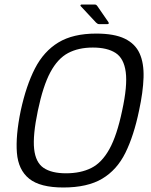

<svg xmlns="http://www.w3.org/2000/svg" viewBox="-20 -826 668 852"><path d="M72 -335Q96 -446 135 -522Q174 -598 239 -637.5Q304 -677 407 -677Q487 -677 533.5 -654.5Q580 -632 599.5 -589Q619 -546 617 -482Q615 -418 597 -335Q574 -224 536.5 -148Q499 -72 433.5 -33Q368 6 261 6Q158 6 109.5 -33Q61 -72 55 -148Q49 -224 72 -335ZM148 -335Q125 -225 131.5 -165Q138 -105 173.5 -81Q209 -57 273 -57Q338 -57 385 -80.5Q432 -104 465.5 -164.5Q499 -225 522 -335Q546 -445 538 -506Q530 -567 493 -591Q456 -615 392 -615Q328 -615 282 -590.5Q236 -566 203.5 -505.5Q171 -445 148 -335ZM419 -719Q415 -719 412.5 -721Q410 -723 406 -726L338 -799Q336 -801 337.5 -803.5Q339 -806 342 -806H399Q404 -806 406.5 -804.5Q409 -803 412 -799L461 -728Q463 -725 462.5 -722Q462 -719 457 -719Z"/></svg>

Font: Glory
Style: Italic
Weight: 400
Italic angle: -12°
Designer: Robert Leuschke
Foundry: Robert Leuschke
Version: Version 1.011